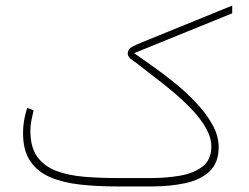

<svg xmlns="http://www.w3.org/2000/svg" viewBox="-20 -672 896 692"><path d="M526.4 0H402.8Q332 0 270.5 -6.6Q209 -13.2 162.4 -32.7Q115.7 -52.2 89.4 -90.6Q63 -128.9 63 -192.9Q63 -237.8 78.1 -283.2L101.1 -274.4Q96.7 -256.3 93 -237.5Q89.4 -218.8 89.4 -201.2Q89.4 -141.1 114.5 -106.7Q139.6 -72.3 183.3 -55.9Q227.1 -39.6 283.7 -34.9Q340.3 -30.3 402.8 -30.3H525.9Q579.1 -30.3 628.7 -38.8Q678.2 -47.4 710 -71.8Q741.7 -96.2 741.7 -143.6Q741.7 -175.8 722.9 -209.2Q704.1 -242.7 673.8 -274.9Q643.6 -307.1 608.4 -336.9Q573.2 -366.7 540 -391.8Q506.8 -417 482.9 -436Q470.7 -445.8 455.6 -456.3Q440.4 -466.8 440.4 -478.5Q440.4 -494.6 455.3 -502.7Q470.2 -510.7 491.7 -519.5L816.9 -651.9V-624L463.4 -480.5Q491.2 -460.9 530.3 -433.3Q569.3 -405.8 610.6 -372.3Q651.9 -338.9 687.7 -300.8Q723.6 -262.7 745.8 -222.4Q768.1 -182.1 768.1 -141.6Q768.1 -85 735.1 -54.2Q702.1 -23.4 647.2 -11.7Q592.3 0 526.4 0Z"/></svg>

Font: Vazirmatn UI FD Thin
Style: Regular
Weight: 100
Designer: Saber Rastikerdar
Foundry: Saber Rastikerdar
Version: Version 33.003